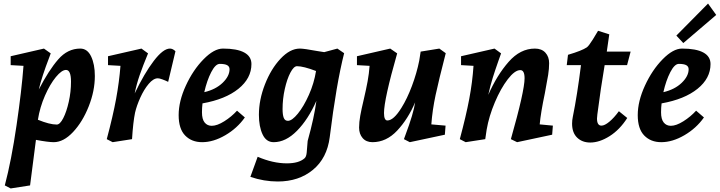

<svg xmlns="http://www.w3.org/2000/svg" viewBox="-20 -785 4045 1079"><path d="M112 -415 40 -419V-469L227 -512L265 -485L257 -463Q215 -354 198 -282Q254 -390 307 -451Q360 -512 431 -512Q471 -512 492 -468Q513 -424 513 -358Q513 -274 478.5 -187Q444 -100 390.5 -43Q337 14 282 14Q251 14 182 1L149 257L40 274L7 257Q44 117 73 -81Q102 -279 112 -415ZM299 -85Q317 -85 335.5 -121Q354 -157 366.5 -213Q379 -269 379 -326Q379 -392 351 -392Q327 -392 294 -352Q261 -312 232.5 -247Q204 -182 193 -112Q259 -85 299 -85Z M657 -415 587 -419V-469L775 -512L812 -485Q783 -415 765 -363Q747 -311 737 -260Q791 -373 844 -442.5Q897 -512 935 -512Q951 -512 966 -497L925 -325Q911 -332 893.5 -338.5Q876 -345 867 -345Q842 -345 815.5 -313.5Q789 -282 768.5 -236.5Q748 -191 739 -152Q728 -99 722 -3L613 14L580 -3Q615 -134 632.5 -229.5Q650 -325 657 -415Z M984 -138Q984 -216 1024.5 -304Q1065 -392 1124 -452Q1183 -512 1233 -512Q1312 -512 1352.5 -490Q1393 -468 1393 -425Q1393 -345 1320 -286Q1247 -227 1118 -204Q1115 -179 1115 -154Q1115 -115 1130 -96.5Q1145 -78 1170 -78Q1200 -78 1240.5 -103.5Q1281 -129 1312 -163L1356 -125Q1313 -64 1246 -25Q1179 14 1116 14Q1057 14 1020.5 -23.5Q984 -61 984 -138ZM1270 -396Q1270 -411 1257 -418.5Q1244 -426 1215 -426Q1191 -426 1167 -379.5Q1143 -333 1128 -267Q1192 -282 1231 -319.5Q1270 -357 1270 -396Z M1592 133Q1659 133 1691 105Q1701 97 1703.5 73.5Q1706 50 1709 7Q1746 -126 1758 -218Q1712 -114 1649 -50Q1586 14 1518 14Q1476 14 1455.5 -30Q1435 -74 1435 -140Q1435 -224 1469 -311Q1503 -398 1556.5 -455Q1610 -512 1665 -512Q1689 -512 1764 -498L1802 -492L1876 -512L1914 -486Q1870 -313 1833 -14Q1818 104 1738.5 169.5Q1659 235 1541 235Q1464 235 1387 209L1428 96Q1514 133 1592 133ZM1598 -106Q1621 -106 1654 -146.5Q1687 -187 1716 -252Q1745 -317 1756 -386Q1685 -413 1649 -413Q1631 -413 1612 -377Q1593 -341 1580.5 -285Q1568 -229 1568 -172Q1568 -140 1574.5 -123Q1581 -106 1598 -106Z M1998 -68Q1998 -98 2004.5 -134.5Q2011 -171 2024 -225Q2038 -285 2046 -328.5Q2054 -372 2057 -415L1986 -419V-469L2173 -512L2212 -485Q2138 -226 2138 -150Q2138 -108 2157 -108Q2192 -108 2236 -179Q2268 -230 2295 -302Q2322 -374 2336 -444L2344 -495L2449 -512L2485 -486Q2446 -335 2428 -251Q2410 -167 2404 -86L2484 -79L2480 -28L2283 14L2250 -3L2258 -25Q2304 -147 2313 -210Q2273 -116 2212 -51Q2151 14 2073 14Q2038 14 2018 -9Q1998 -32 1998 -68Z M2641 -415 2571 -419V-469L2759 -512L2796 -485L2781 -443Q2762 -389 2749 -347.5Q2736 -306 2724 -252Q2773 -363 2838.5 -437.5Q2904 -512 2986 -512Q3024 -512 3045 -489Q3066 -466 3066 -430Q3066 -399 3060.5 -364Q3055 -329 3042 -261Q3019 -152 3013 -86L3087 -79L3083 -28L2886 14L2851 -3Q2928 -274 2928 -345Q2928 -391 2904 -391Q2873 -391 2833.5 -339.5Q2794 -288 2761 -210Q2728 -132 2715 -57Q2712 -41 2707 -3L2597 14L2564 -3Q2599 -133 2617 -228.5Q2635 -324 2641 -415Z M3297 16Q3252 16 3223.5 -11.5Q3195 -39 3195 -90Q3195 -109 3199 -128Q3224 -251 3245 -419H3165L3172 -477Q3250 -500 3278 -519Q3289 -527 3311.5 -563Q3334 -599 3341 -612L3404 -592L3390 -495H3524L3504 -419H3378Q3356 -290 3337 -142L3335 -119Q3335 -79 3360 -79Q3378 -79 3404.5 -101Q3431 -123 3458 -160L3505 -122Q3463 -56 3406 -20Q3349 16 3297 16Z M3564 -138Q3564 -216 3604.5 -304Q3645 -392 3704 -452Q3763 -512 3813 -512Q3892 -512 3932.5 -490Q3973 -468 3973 -425Q3973 -345 3900 -286Q3827 -227 3698 -204Q3695 -179 3695 -154Q3695 -115 3710 -96.5Q3725 -78 3750 -78Q3780 -78 3820.5 -103.5Q3861 -129 3892 -163L3936 -125Q3893 -64 3826 -25Q3759 14 3696 14Q3637 14 3600.5 -23.5Q3564 -61 3564 -138ZM3850 -396Q3850 -411 3837 -418.5Q3824 -426 3795 -426Q3771 -426 3747 -379.5Q3723 -333 3708 -267Q3772 -282 3811 -319.5Q3850 -357 3850 -396ZM3781 -585 3959 -765 4005 -701 3820 -543Z"/></svg>

Font: Andada Pro ExtraBold
Style: Italic
Weight: 800
Italic angle: -6.99998°
Designer: Carolina Giovagnoli
Foundry: Huerta Tipografica
Version: Version 3.005; ttfautohint (v1.8.4)